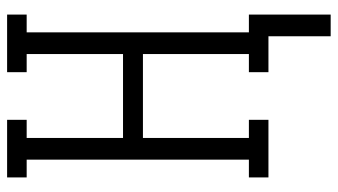

<svg xmlns="http://www.w3.org/2000/svg" viewBox="-225 -550 950 540"><g transform="rotate(-90 250.0 -280.0)"><path d="M418 175V0H317V-55H368V-353H132V-55H183V0H21V-55H71V-680H21V-735H183V-680H132V-409H368V-680H317V-735H479V-680H429V-55H479V175Z"/></g></svg>

Font: Iosevka Curly Slab Light
Style: Regular
Weight: 300
Monospace: yes
Designer: Belleve Invis
Foundry: Belleve Invis
Version: Version 22.1.2; ttfautohint (v1.8.4)